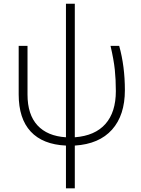

<svg xmlns="http://www.w3.org/2000/svg" viewBox="-20 -779 761 1039"><path d="M81.1 -268.1V-530.8H128.9V-267.1Q128.9 -159.2 182.6 -100.8Q236.3 -42.5 336.9 -36.1V-758.8H384.8V-36.1Q494.1 -44.4 550.5 -108.2Q606.9 -171.9 606.9 -286.1Q606.9 -347.7 601.3 -401.6Q595.7 -455.6 578.1 -530.8H625Q655.8 -420.4 655.8 -291Q655.8 -155.3 586.2 -77.4Q516.6 0.5 384.8 8.8V240.2H336.9V8.8Q211.4 2.9 146.2 -67.1Q81.1 -137.2 81.1 -268.1Z"/></svg>

Font: Open Sans Light
Style: Regular
Weight: 300
Foundry: Ascender Corporation
Version: Version 1.10